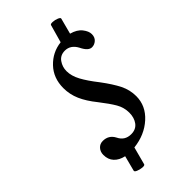

<svg xmlns="http://www.w3.org/2000/svg" viewBox="-187 -526 648 648"><g transform="rotate(-45 137.5 -202.0)"><path d="M89 76Q87 80 76.5 79Q66 78 56.5 74Q47 70 49 65L63 11Q40 6 27 -8Q14 -22 14 -44Q14 -59 23 -69Q32 -79 46 -79Q74 -79 87 -54Q100 -27 130 -27Q153 -27 165 -43Q177 -59 177 -83Q177 -108 164.5 -129.5Q152 -151 127 -183Q102 -214 90 -241.5Q78 -269 78 -299Q78 -347 108 -378.5Q138 -410 181 -415L199 -479Q200 -483 210.5 -482.5Q221 -482 230.5 -478Q240 -474 239 -470L224 -413Q250 -406 262.5 -390Q275 -374 275 -360Q275 -345 265.5 -336.5Q256 -328 244 -328Q227 -328 213 -357Q198 -385 171 -385Q149 -385 137.5 -368.5Q126 -352 126 -332Q126 -309 139.5 -284Q153 -259 179 -226Q206 -190 219.5 -163Q233 -136 233 -106Q233 -60 196.5 -27Q160 6 106 12Z"/></g></svg>

Font: Junicode SmExp
Style: Italic
Weight: 400
Width: 6
Italic angle: -11°
Designer: Peter S. Baker
Version: Version 2.205; ttfautohint (v1.8.4)